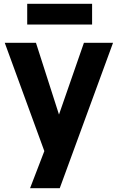

<svg xmlns="http://www.w3.org/2000/svg" viewBox="-20 -779 618 1009"><path d="M213 15 5 -554H169L290 -177L421 -554H574L294 210H138ZM464 -759V-650H123V-759Z"/></svg>

Font: Application
Style: Bold
Weight: 700
Designer: Wei Huang
Foundry: Wei Huang
Version: Version 0.012